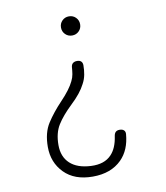

<svg xmlns="http://www.w3.org/2000/svg" viewBox="-84 -630 767 889"><g transform="rotate(-10 300.0 -185.0)"><path d="M345 -515Q345 -496 332 -483Q319 -470 300 -470Q281 -470 268 -483Q255 -496 255 -515Q255 -534 268 -547Q281 -560 300 -560Q319 -560 332 -547Q345 -534 345 -515ZM466 23Q460 97 417 140Q367 190 281 190Q195 190 147 141Q99 92 99 19Q99 -48 127 -91.5Q155 -135 197 -179Q242 -226 259 -262Q267 -278 269.5 -293.5Q272 -309 273 -325Q274 -338 281.5 -344Q289 -350 301 -350Q314 -350 320.5 -343.5Q327 -337 327 -325Q327 -303 323 -281.5Q319 -260 308 -240Q288 -200 240 -155Q196 -113 172.5 -75.5Q149 -38 149 19Q149 74 183 105.5Q217 137 281 140Q344 143 377 108Q405 79 413 23Q415 10 421.5 4Q428 -2 440 -2Q453 -2 460 4.5Q467 11 466 23Z"/></g></svg>

Font: Maple Mono Thin
Style: Regular
Weight: 250
Monospace: yes
Designer: subframe7536
Version: Version 7.000